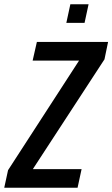

<svg xmlns="http://www.w3.org/2000/svg" viewBox="-45 -886 530 906"><path d="M-25 0 -7 -83 328 -600H109L129 -688H465L448 -606L110 -88H340L321 0ZM268 -778 287 -866H373L354 -778Z"/></svg>

Font: Saira Condensed Medium
Style: Italic
Weight: 500
Width: 3
Italic angle: -12°
Designer: Hector Gatti with collaboration of the Omnibus-Type team
Foundry: Omnibus-Type
Version: Version 1.101